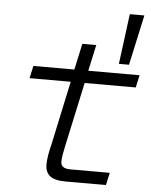

<svg xmlns="http://www.w3.org/2000/svg" viewBox="-56 -859 712 906"><g transform="rotate(5 300.0 -406.5)"><path d="M491 -575 522 -813H591L539 -575ZM290 0Q237 0 214.5 -18Q192 -36 192 -72Q192 -92 196.5 -118.5Q201 -145 208 -172L272 -471H77L90 -530H284L311 -654H377L350 -530H593L580 -471H338L272 -165Q267 -143 264 -124.5Q261 -106 261 -91Q261 -59 306 -59H493L480 0Z"/></g></svg>

Font: Geist Mono Light
Style: Italic
Weight: 300
Italic angle: -12°
Monospace: yes
Designer: Basement.studio, Andrés Briganti, Mateo Zaragoza
Foundry: Basement.studio, Vercel, Andrés Briganti, Guido Ferreyra, Mateo Zaragoza
Version: Version 1.500; ttfautohint (v1.8.4.7-5d5b)